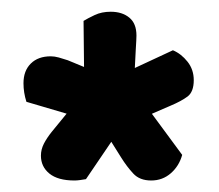

<svg xmlns="http://www.w3.org/2000/svg" viewBox="-20 -669 373 327"><path d="M150.6 -543.6 181.2 -449.6 25 -495.6Q20 -511.3 20 -527.2Q20 -548.5 32.5 -560.8Q44.9 -573.1 66.5 -573.1Q72.8 -573.1 80.1 -571.1Q87.4 -569.1 95.4 -566.4ZM219.3 -500.8 126.4 -363.9Q121.1 -362.9 116.1 -362.3Q111.1 -361.6 106.8 -361.6Q78.6 -361.6 64.1 -373.4Q49.7 -385.2 49.7 -403.8Q49.7 -414.5 54.8 -424.4Q60 -434.4 68.3 -444.7L107.1 -492.1ZM142.3 -470.9 192.4 -538 290.3 -405.2Q285 -386.2 270.9 -373.9Q256.8 -361.6 237.5 -361.6Q217.9 -361.6 207 -373.4Q196 -385.2 186.3 -400.8ZM134.6 -518.3 274.5 -583.4Q288.7 -577.4 299.4 -563.9Q310 -550.5 310 -532.5Q310 -512.6 299.4 -504.6Q288.8 -496.7 270.5 -489L201 -458.9ZM207.7 -515.4 124 -473.5 122.3 -633.4Q129.3 -637.7 141.3 -643.4Q153.2 -649 168.5 -649Q188.1 -649 200.2 -639Q212.4 -629.1 212.4 -608.5Q212.4 -603.1 211.2 -584.1Q210 -565.1 209.2 -544.9Q208.3 -524.7 207.7 -515.4Z"/></svg>

Font: Baloo Tammudu 2
Style: Regular
Weight: 400
Designer: Maithili Shingre, Omkar Shende and Ek Type
Foundry: Ek Type
Version: Version 1.700